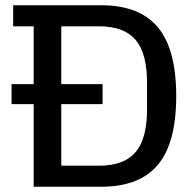

<svg xmlns="http://www.w3.org/2000/svg" viewBox="-20 -710 742 730"><path d="M24 -390H108V-610H30V-690H365Q510 -690 580 -606.5Q650 -523 650 -345Q650 -166 580 -83Q510 0 365 0H108V-314H24ZM357 -80Q451 -80 495 -131Q539 -182 539 -293V-397Q539 -508 495 -559Q451 -610 357 -610H213V-390H370V-314H213V-80Z"/></svg>

Font: Mozilla Headline BETA
Style: Regular
Weight: 400
Designer: Studio DRAMA
Foundry: Studio DRAMA
Version: Version 0.100